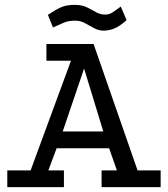

<svg xmlns="http://www.w3.org/2000/svg" viewBox="-20 -770 691 790"><path d="M10 0V-69H106L272 -520H171V-589H365L546 -69H641V0H398V-69H461L429 -160H213L179 -69H243V0ZM238 -229H405L326 -488ZM198 -657 177 -709Q209 -730 231 -740Q253 -750 287 -750Q317 -750 337.5 -740Q358 -730 375 -720Q392 -710 412 -710Q429 -710 441.5 -718Q454 -726 477 -743L501 -687Q472 -662 452 -653.5Q432 -645 410 -644Q388 -643 368.5 -653.5Q349 -664 330 -674.5Q311 -685 290 -685Q262 -685 244.5 -677.5Q227 -670 198 -657Z"/></svg>

Font: Podkova VF Beta
Style: Regular
Weight: 400
Designer: Ilya Yudin
Foundry: Cyreal (www.cyreal.org)
Version: Version 2.100